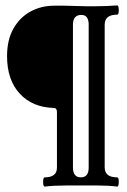

<svg xmlns="http://www.w3.org/2000/svg" viewBox="-20 -684 468 708"><path d="M145 4Q139 4 139 -14Q139 -30 145 -30Q190 -30 190 -66V-271Q190 -286 178 -286Q100 -288 53 -338.5Q6 -389 6 -477Q6 -537 29.5 -578.5Q53 -620 92.5 -641.5Q132 -663 180 -663Q199 -663 218.5 -663Q238 -663 257 -662Q277 -661 296 -661Q315 -661 334 -661Q374 -661 412 -664Q418 -664 418 -646Q418 -630 412 -630Q366 -630 366 -593V-67Q366 -30 412 -30Q418 -30 418 -14Q418 4 412 4Q396 2 378 1Q360 0 340 0H223Q200 0 180.5 1Q161 2 145 4ZM278 -30Q307 -30 307 -66V-593Q307 -629 280 -629Q249 -629 249 -593V-67Q249 -30 278 -30Z"/></svg>

Font: Junicode Two Beta Condensed Medium
Style: Regular
Weight: 500
Width: 3
Designer: Peter S. Baker
Foundry: Briery Creek Software
Version: Version 1.053; ttfautohint (v1.8.4)